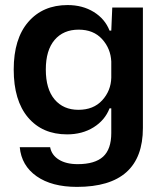

<svg xmlns="http://www.w3.org/2000/svg" viewBox="-20 -562 647 759"><path d="M284.2 176.8Q184.6 176.8 124.8 134.8Q64.9 92.8 58.1 20H178.2Q184.1 51.3 212.9 69.1Q241.7 86.9 287.1 86.9Q355 86.9 387.5 57.4Q419.9 27.8 419.9 -36.1V-133.8H413.1Q395 -86.9 350.1 -58.8Q305.2 -30.8 245.1 -30.8Q147.5 -30.8 90.8 -97.7Q34.2 -164.6 34.2 -287.1Q34.2 -408.7 91.8 -475.3Q149.4 -542 247.1 -542Q306.6 -542 350.8 -514.6Q395 -487.3 413.1 -440.9H419.9L423.8 -532.2H544.9V-56.2Q544.9 176.8 284.2 176.8ZM161.1 -287.1Q161.1 -210 195.8 -168.9Q230.5 -127.9 290 -127.9Q349.6 -127.9 384 -165.5Q418.5 -203.1 419.9 -254.9V-318.8Q417.5 -370.1 383.5 -407.5Q349.6 -444.8 291 -444.8Q230.5 -444.8 195.8 -404.1Q161.1 -363.3 161.1 -287.1Z"/></svg>

Font: Lumene Sans
Style: Bold
Weight: 600
Designer: Deni Anggara
Version: Version 1.003;Glyphs 3.1.2 (3151)